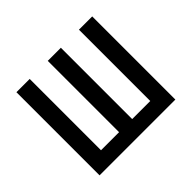

<svg xmlns="http://www.w3.org/2000/svg" viewBox="-124 -684 849 849"><g transform="rotate(-45 300.0 -260.0)"><path d="M63 0V-520H146V-74H259V-520H341V-74H454V-520H537V0Z"/></g></svg>

Font: Bmono
Style: Regular
Weight: 400
Monospace: yes
Designer: Belleve Invis
Foundry: Belleve Invis
Version: Version 11.2.2; ttfautohint (v1.8.2)